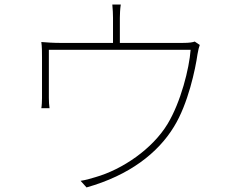

<svg xmlns="http://www.w3.org/2000/svg" viewBox="-20 -805 1040 841"><path d="M833 -623C825 -620 812 -617 779 -617H505V-727C505 -740 506 -766 509 -785H472C474 -766 475 -740 475 -727V-617H246C214 -617 185 -619 161 -621C164 -601 164 -573 164 -553V-375C164 -363 163 -341 161 -331H197C195 -342 194 -363 194 -376V-587H815C809 -505 772 -358 714 -262C648 -153 517 -63 398 -29C376 -22 354 -16 333 -13L359 16C547 -37 672 -135 742 -250C804 -350 836 -503 845 -567C848 -585 852 -601 855 -608Z"/></svg>

Font: Source Han Sans CN ExtraLight
Style: Regular
Weight: 250
Designer: Ryoko NISHIZUKA (kana & ideographs); Paul D. Hunt (Latin, Greek & Cyrillic); Wenlong ZHANG (bopomofo); Sandoll Communica
Foundry: Adobe Systems Incorporated
Version: Version 1.004;PS 1.004;hotconv 16.6.51;makeotf.lib2.5.65220